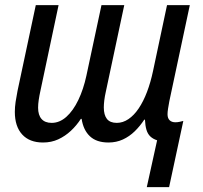

<svg xmlns="http://www.w3.org/2000/svg" viewBox="-20 -558 808 765"><path d="M564.9 187.5 606 1Q589.4 -4.4 578.9 -14.4Q568.4 -24.4 563.5 -41Q558.6 -57.6 557.6 -81.1H554.7Q538.1 -55.7 516.8 -34.9Q495.6 -14.2 469.5 -2.2Q443.4 9.8 412.1 9.8Q364.7 9.8 338.4 -14.9Q312 -39.6 305.2 -84.5H302.2Q285.2 -58.1 262.5 -36.9Q239.7 -15.6 212.2 -2.9Q184.6 9.8 151.4 9.8Q97.7 9.8 68.4 -22.2Q39.1 -54.2 39.1 -112.3Q39.1 -131.3 42.2 -152.3Q45.4 -173.3 49.8 -195.8L122.6 -537.6H213.4L141.6 -198.7Q136.7 -176.8 134.3 -159.9Q131.8 -143.1 131.8 -128.9Q131.8 -99.6 145.5 -84Q159.2 -68.4 186 -68.4Q217.3 -68.4 244.4 -92.5Q271.5 -116.7 292 -159.4Q312.5 -202.1 324.2 -256.3L384.3 -537.6H475.1L401.9 -193.8Q397.5 -174.3 395.5 -158Q393.6 -141.6 393.6 -129.9Q393.6 -100.1 406 -84.2Q418.5 -68.4 445.3 -68.4Q469.7 -68.4 491.9 -83.5Q514.2 -98.6 532.7 -126.2Q551.3 -153.8 565.7 -191.7Q580.1 -229.5 589.8 -275.4L645.5 -537.6H736.3L654.8 -155.3Q651.9 -140.1 649.7 -126Q647.5 -111.8 647.5 -103Q647.5 -86.9 655.8 -78.9Q664.1 -70.8 678.7 -70.8Q687 -70.8 695.1 -72.5Q703.1 -74.2 710.4 -76.2L653.8 187.5Z"/></svg>

Font: Open Sans SemiCondensed Medium
Style: Italic
Weight: 500
Width: 4
Italic angle: -12°
Designer: Monotype Design Team
Foundry: Monotype Imaging Inc.
Version: Version 3.000